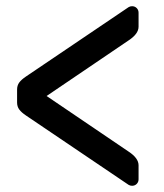

<svg xmlns="http://www.w3.org/2000/svg" viewBox="-20 -659 529 618"><path d="M64 -413 394 -636Q399 -639 405 -639Q414 -639 420 -633Q426 -627 426 -618V-573Q426 -550 394 -529L130 -350L394 -171Q426 -150 426 -127V-82Q426 -73 420 -67Q414 -61 405 -61Q399 -61 394 -64L64 -287Q49 -297 42 -306.5Q35 -316 35 -329V-371Q35 -384 42 -393.5Q49 -403 64 -413Z"/></svg>

Font: Contemporary
Style: Regular
Weight: 400
Designer: Victor Tran
Foundry: Victor Tran
Version: Version 1.100